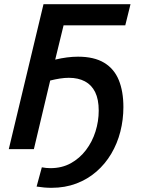

<svg xmlns="http://www.w3.org/2000/svg" viewBox="-20 -713 684 918"><path d="M226 185Q209 185 191.5 183.5Q174 182 155 179L180 87Q191 89 201 90Q211 91 221 91Q276 91 318.5 67.5Q361 44 391 4.5Q421 -35 436.5 -84Q452 -133 452 -184Q452 -238 435 -272.5Q418 -307 386 -324Q354 -341 309 -341Q289 -341 266.5 -337.5Q244 -334 220 -328L142 0H22L188 -693H604L579 -592H284L244 -428Q273 -435 300.5 -438.5Q328 -442 353 -442Q430 -442 478 -413Q526 -384 548 -330Q570 -276 570 -201Q570 -141 555.5 -84Q541 -27 512 22Q483 71 441 107.5Q399 144 345 164.5Q291 185 226 185Z"/></svg>

Font: Ubuntu Sans SemiBold
Style: Italic
Weight: 600
Italic angle: -13.5°
Designer: Dalton Maag Ltd
Foundry: Dalton Maag Ltd
Version: Version 1.006